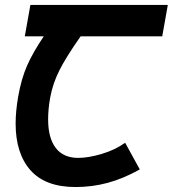

<svg xmlns="http://www.w3.org/2000/svg" viewBox="-20 -745 696 774"><path d="M43 -247Q43 -295.5 53 -354Q65.5 -426.5 89.2 -480.5Q113 -534.5 156.5 -598.5H80L102.5 -725H656.5L634 -598.5H305Q248 -517.5 220.2 -463Q192.5 -408.5 182 -350Q174 -304 174 -264Q174 -188.5 204.8 -148.5Q235.5 -108.5 295.5 -108.5Q336 -108.5 390 -124.5Q444 -140.5 484.5 -169.5L543.5 -62Q477.5 -25 414.5 -8Q351.5 9 285 9Q162.5 9 102.8 -58.8Q43 -126.5 43 -247Z"/></svg>

Font: JuliaMono ExtraBold
Style: Italic
Weight: 800
Italic angle: -9°
Monospace: yes
Designer: cormullion
Foundry: corm
Version: Version 0.057; ttfautohint (v1.8.4)